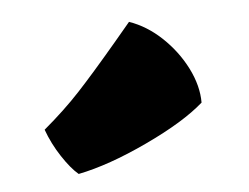

<svg xmlns="http://www.w3.org/2000/svg" viewBox="-31 -882 401 309"><g transform="rotate(-5 169.0 -727.5)"><path d="M85 -608.9Q134.3 -618.7 197 -648.2Q259.8 -677.7 292 -706.1Q292 -733.4 277.6 -762Q263.2 -790.5 239.3 -813.2Q215.3 -835.9 187 -845.7L161.1 -814.9Q121.1 -767.6 95.9 -740.5Q70.8 -713.4 36.6 -684.6Q44.9 -661.6 58.8 -640.4Q72.8 -619.1 85 -608.9Z"/></g></svg>

Font: Fruktur
Style: Regular
Weight: 400
Designer: Viktoriya Grabowska
Foundry: Viktoriya Grabowska
Version: Version 1.004; ttfautohint (v1.4.1)